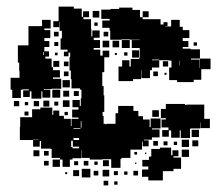

<svg xmlns="http://www.w3.org/2000/svg" viewBox="-20 -544 662 580"><path d="M409 -116V-92H374V-67H347V-64H344V-37H316V-63H289V-62H251V-67H226V-90H225V-66H199V-62H191V-40H169V-62H161V-67H136V-94H133V-95H104V-118H100V-101H80V-121H97V-122H80V-121H40V-161H41V-190H77V-214H102V-219H138V-197H141V-210H159V-194H173V-185H194V-163H196V-185H217V-189H198V-213H217V-220H199V-242H221V-224H224V-247H226V-273H222V-277H196V-305H194V-331H190V-371H192V-385H187V-374H173V-388H184V-394H163V-428H167V-451H160V-478H159V-462H141V-480H157V-524H203V-518H227V-493H231V-510H249V-492H232V-486H255V-457H256V-434H259V-452H281V-430H263V-423H282V-399H263V-394H283V-376H290V-391H310V-371H295V-326H289V-284H293V-256H295V-206H290V-194H293V-170H299V-168H301V-170H329V-202H337V-224H383V-209H398V-193H412V-183H432V-160H435V-186H465V-156H439V-153H462V-129H439V-122H415V-120H429V-102H411V-116ZM584 -339V-367H616V-335H588V-303H565V-296H515V-302H491V-340H498V-361H490V-362H461V-364H439V-362H461V-340H439V-332H433V-308H407V-332H406V-305H382V-299H338V-343H349V-362H371V-343H375V-366H401V-370H403V-393H402V-399H378V-423H402V-424H373V-425H347V-424H313V-452H311V-460H289V-482H311V-487H286V-515H314V-517H340V-521H380V-514H403V-492H411V-486H465V-470H474V-477H486V-465H479V-464H497V-484H523V-463H532V-453H552V-429H532V-420H549V-402H532V-397H556V-395H584V-367H557V-364H583V-339ZM260 -511H280V-491H260ZM411 -510H429V-492H411ZM43 -273V-248H17V-273H12V-309H39V-329H38V-355H34V-407H66V-465H107V-484H133V-458H114V-453H132V-429H114V-420H129V-402H114V-389H128V-373H117V-367H136V-341H140V-332H161V-310H140V-306H165V-276H136V-275H113V-273H132V-249H108V-268H105V-246H75V-268H70V-251H50V-271H67V-274H48V-273ZM275 -476V-466H265V-476ZM143 -448H157V-434H143ZM293 -434V-448H307V-434ZM348 -423H372V-399H348ZM310 -401H290V-421H310ZM320 -421H340V-401H320ZM144 -417H156V-405H144ZM565 -416H575V-406H565ZM379 -370V-392H401V-370ZM112 -387H110V-378H112ZM365 -386V-376H355V-386ZM154 -385V-377H146V-385ZM333 -384V-378H327V-384ZM523 -346V-361H522V-346ZM141 -360H159V-342H141ZM472 -359H488V-343H472ZM173 -358H187V-344H173ZM187 -314H173V-328H187ZM443 -314V-328H457V-314ZM483 -324V-318H477V-324ZM191 -280H169V-302H191ZM138 -273H162V-249H138ZM171 -252V-270H189V-252ZM203 -254V-269H218V-254ZM170 -241H190V-221H170ZM129 -240V-222H111V-240ZM38 -223H22V-239H38ZM98 -239V-223H82V-239ZM156 -237V-225H144V-237ZM55 -226V-236H65V-226ZM543 -228H597V-185H614V-157H586V-174H585V-156H556V-155H554V-127H526V-150H523V-128H497V-150H490V-131H470V-151H489V-159H468V-183H481V-187H466V-215H481V-230H539V-227H543ZM460 -191H440V-211H460ZM66 -195H54V-207H66ZM185 -206V-196H175V-206ZM224 -158H226V-178H224ZM202 -155H223V-157H202ZM581 -130H559V-152H581ZM219 -127H202V-121H219ZM551 -100H529V-122H551ZM579 -102H561V-120H579ZM195 -119V-100H199V-96H219V-101H200V-119ZM457 -118V-104H443V-118ZM474 -105V-117H486V-105ZM505 -106V-116H515V-106ZM519 -72H504V-68H527V-34H504V-27H472V1H428V-10H409V-32H428V-41H410V-61H430V-71H437V-94H463V-98H497V-75H501V-90H519ZM551 -70H529V-92H551ZM99 -72H81V-90H99ZM127 -74H113V-88H127ZM386 -85H394V-77H386ZM422 -83V-79H418V-83ZM161 -40H139V-62H161ZM291 -42V-60H309V-42ZM127 -44H113V-58H127ZM233 -44V-58H247V-44ZM204 -45V-57H216V-45ZM265 -46V-56H275V-46ZM392 -53V-49H388V-53ZM253 -8H227V-34H253ZM310 -11H290V-31H310ZM219 -12H201V-30H219ZM277 -14H263V-28H277ZM397 -14H383V-28H397ZM336 -15H324V-27H336ZM365 -16H355V-26H365ZM183 -18H177V-24H183ZM307 16H293V2H307ZM335 14H325V4H335Z"/></svg>

Font: Rubik-Storm
Style: Regular
Weight: 400
Designer: NaN (generative design), Hubert & Fischer (Rubik source font outlines)
Foundry: NaN, Hubert & Fischer
Version: Version 1.000